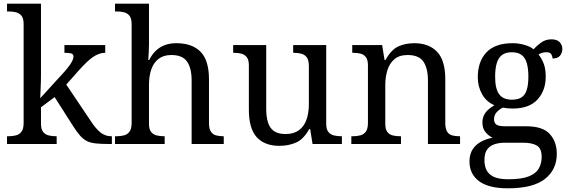

<svg xmlns="http://www.w3.org/2000/svg" viewBox="-20 -780 3078 1040"><path d="M18 0V-42H26Q49 -42 67.5 -47Q86 -52 97 -67.5Q108 -83 108 -114V-650Q108 -680 96.5 -694.5Q85 -709 66.5 -713.5Q48 -718 26 -718H18V-760H202V-374Q202 -361 201.5 -340Q201 -319 200 -298Q199 -277 198.5 -262.5Q198 -248 198 -248L323 -385Q345 -409 356.5 -425.5Q368 -442 373 -453.5Q378 -465 378 -474Q378 -487 366 -490.5Q354 -494 329 -494V-536H550V-494Q533 -494 516 -488Q499 -482 482 -470Q465 -458 447 -440.5Q429 -423 409 -401L339 -322L472 -124Q498 -84 523.5 -63Q549 -42 583 -42H586V0H572Q529 0 500 -3Q471 -6 451.5 -15.5Q432 -25 414.5 -44.5Q397 -64 376 -97L276 -254L202 -199V-109Q202 -80 213.5 -65.5Q225 -51 243.5 -46.5Q262 -42 284 -42H287V0Z M603 0V-42H611Q634 -42 652.5 -47Q671 -52 682 -67.5Q693 -83 693 -114V-650Q693 -680 681.5 -694.5Q670 -709 651.5 -713.5Q633 -718 611 -718H603V-760H787V-540Q787 -522 786 -502.5Q785 -483 784 -469Q783 -455 783 -455H788Q803 -485 824.5 -505.5Q846 -526 873.5 -536Q901 -546 935 -546Q1021 -546 1066.5 -499.5Q1112 -453 1112 -350V-114Q1112 -83 1122 -67.5Q1132 -52 1149.5 -47Q1167 -42 1189 -42H1192V0H1018V-345Q1018 -410 993.5 -446Q969 -482 908 -482Q867 -482 840 -462Q813 -442 800 -405.5Q787 -369 787 -320V-109Q787 -80 798.5 -65.5Q810 -51 828.5 -46.5Q847 -42 869 -42H872V0Z M1493 10Q1414 10 1371 -36.5Q1328 -83 1328 -186V-426Q1328 -456 1316.5 -470.5Q1305 -485 1286.5 -489.5Q1268 -494 1246 -494H1243V-536H1422V-191Q1422 -148 1431.5 -117Q1441 -86 1464 -70Q1487 -54 1527 -54Q1571 -54 1599 -74.5Q1627 -95 1640 -131.5Q1653 -168 1653 -216V-422Q1653 -454 1642 -469Q1631 -484 1612.5 -489Q1594 -494 1571 -494H1568V-536H1747V-109Q1747 -80 1758.5 -65.5Q1770 -51 1788.5 -46.5Q1807 -42 1829 -42H1832V0H1673L1660 -81H1655Q1624 -25 1583 -7.5Q1542 10 1493 10Z M1883 0V-42H1891Q1914 -42 1932.5 -47Q1951 -52 1962 -67.5Q1973 -83 1973 -114V-426Q1973 -456 1962 -470.5Q1951 -485 1933 -489.5Q1915 -494 1893 -494H1888V-536H2050L2063 -455H2068Q2099 -511 2137.5 -528.5Q2176 -546 2224 -546Q2303 -546 2347.5 -499.5Q2392 -453 2392 -350V-114Q2392 -83 2401.5 -67.5Q2411 -52 2428 -47Q2445 -42 2467 -42H2472V0H2298V-345Q2298 -410 2273.5 -446Q2249 -482 2188 -482Q2143 -482 2116.5 -459.5Q2090 -437 2078.5 -400Q2067 -363 2067 -320V-109Q2067 -80 2078 -65.5Q2089 -51 2107 -46.5Q2125 -42 2147 -42H2152V0Z M2731 240Q2627 240 2575 201.5Q2523 163 2523 94Q2523 55 2540.5 28.5Q2558 2 2586.5 -13Q2615 -28 2648 -34Q2628 -43 2610.5 -63.5Q2593 -84 2593 -116Q2593 -146 2608.5 -168Q2624 -190 2658 -210Q2615 -228 2591.5 -269.5Q2568 -311 2568 -361Q2568 -447 2615 -496.5Q2662 -546 2756 -546Q2792 -546 2824 -536Q2856 -526 2870 -513Q2884 -529 2909 -548Q2934 -567 2967 -567Q2997 -567 3011.5 -551.5Q3026 -536 3026 -515Q3026 -494 3013.5 -478.5Q3001 -463 2973 -463Q2973 -474 2966.5 -485.5Q2960 -497 2940 -497Q2927 -497 2917 -494Q2907 -491 2897 -485Q2914 -464 2925 -435.5Q2936 -407 2936 -364Q2936 -290 2891.5 -241Q2847 -192 2756 -192Q2744 -192 2728.5 -193.5Q2713 -195 2703 -197Q2684 -187 2670 -172Q2656 -157 2656 -134Q2656 -116 2667.5 -106Q2679 -96 2718 -96H2831Q2920 -96 2958 -54Q2996 -12 2996 53Q2996 139 2931.5 189.5Q2867 240 2731 240ZM2733 191Q2805 191 2844 175.5Q2883 160 2898.5 132.5Q2914 105 2914 70Q2914 24 2888 8.5Q2862 -7 2812 -7H2714Q2686 -7 2661 0.5Q2636 8 2620 28Q2604 48 2604 88Q2604 117 2615 140.5Q2626 164 2654 177.5Q2682 191 2733 191ZM2753 -240Q2786 -240 2805.5 -253Q2825 -266 2833.5 -294Q2842 -322 2842 -365Q2842 -410 2833 -439.5Q2824 -469 2804.5 -483Q2785 -497 2752 -497Q2720 -497 2700 -482.5Q2680 -468 2671 -438.5Q2662 -409 2662 -364Q2662 -300 2683.5 -270Q2705 -240 2753 -240Z"/></svg>

Font: Noto Rashi Hebrew
Style: Regular
Weight: 400
Version: Version 1.006